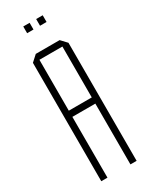

<svg xmlns="http://www.w3.org/2000/svg" viewBox="-219 -895 742 941"><g transform="rotate(-30 152.0 -424.0)"><path d="M52 0V-670L86 -701H87V0ZM87 -344V-379H217V-344ZM217 0V-667H252V0ZM87 -667V-701H221L252 -668V-667ZM173 -810V-848H210V-810ZM100 -810V-848H136V-810Z"/></g></svg>

Font: Foldit ExtraLight
Style: Regular
Weight: 250
Version: Version 1.003